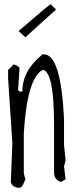

<svg xmlns="http://www.w3.org/2000/svg" viewBox="-20 -848 351 902"><path d="M180.2 -592.8H186Q266.1 -592.8 280.8 -290V-168L288.1 -94.2L280.8 -66.9L288.1 -5.9L267.1 6.8Q233.9 -2 233.9 -40V-263.2Q233.9 -499 186 -519H180.2Q107.9 -481.9 91.8 -222.2V-33.2L99.1 -5.9Q85 34.2 71.8 34.2Q38.1 34.2 30.8 6.8L38.1 -174.8L18.1 -479V-519L44.9 -545.9Q71.8 -536.1 71.8 -525.9L64.9 -424.8L71.8 -418H85Q85 -517.1 180.2 -592.8ZM99.1 -672.9 67.4 -702.1Q207 -823.2 218.3 -828.1L243.2 -803.2Z"/></svg>

Font: Loved by the King
Style: Regular
Weight: 400
Designer: Kimberly Geswein
Foundry: Kimberly Geswein
Version: Version 1.002 2006